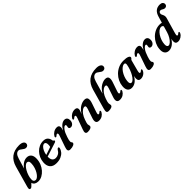

<svg xmlns="http://www.w3.org/2000/svg" viewBox="336 -2151 3588 3588"><g transform="rotate(-45 2130.0 -357.0)"><path d="M281 -548.5 221 -348Q257 -402 304 -431.8Q351 -461.5 401.5 -461.5Q458.5 -461.5 489.5 -423Q520.5 -384.5 517.5 -314Q515.5 -247 491.8 -188.5Q468 -130 429 -85.2Q390 -40.5 342.2 -15Q294.5 10.5 243.5 10.5Q200 10.5 169.2 -7.5Q138.5 -25.5 128 -63.5L79.5 -15Q61 4 42 4Q23.5 4 17.2 -11.5Q11 -27 22 -65.5L138.5 -481Q171.5 -598.5 251.2 -661Q331 -723.5 462.5 -723.5Q520.5 -723.5 551.2 -703.2Q582 -683 582 -652Q582 -628 566.2 -611.5Q550.5 -595 522.5 -595Q502 -595 484.2 -605.2Q466.5 -615.5 450 -628.8Q433.5 -642 417.5 -652Q401.5 -662 384 -662Q350 -662 324.2 -634.8Q298.5 -607.5 281 -548.5ZM339 -392.5Q311.5 -391.5 283.2 -364.2Q255 -337 230.8 -294.5Q206.5 -252 190.8 -203.5Q175 -155 173.5 -112Q171.5 -77 185.8 -60Q200 -43 224.5 -43Q250.5 -43 278 -66.5Q305.5 -90 329 -129Q352.5 -168 367.8 -215.8Q383 -263.5 385 -311.5Q388.5 -357 374.8 -375Q361 -393 339 -392.5Z M962.5 -148Q954 -106.5 923.5 -70.2Q893 -34 842.5 -11.8Q792 10.5 723 10.5Q634 10.5 592 -39.8Q550 -90 557 -176Q561.5 -235 584.8 -287Q608 -339 645.8 -378.5Q683.5 -418 732.2 -440.5Q781 -463 836.5 -463Q899.5 -463 930.8 -430Q962 -397 967.5 -348.5Q970 -330.5 981.5 -328.5Q994.5 -326 995 -313Q995.5 -304 988.8 -296.2Q982 -288.5 964.5 -283.5Q943 -276.5 909.2 -265.5Q875.5 -254.5 836.2 -241.8Q797 -229 758.8 -216.8Q720.5 -204.5 690 -194.5Q687 -132 711.8 -100Q736.5 -68 782.5 -68Q822 -68 857.2 -90Q892.5 -112 915.5 -155Q933 -177 947.5 -175.5Q967 -174 962.5 -148ZM815 -413.5Q790.5 -413.5 765.8 -390.5Q741 -367.5 721.8 -327.5Q702.5 -287.5 694 -235.5Q732 -248 776.2 -263.2Q820.5 -278.5 852 -290Q858.5 -314.5 858.5 -350.5Q858.5 -379 847 -396.2Q835.5 -413.5 815 -413.5Z M1055 -341Q1047.5 -342.5 1044.8 -351.2Q1042 -360 1048.5 -373.5Q1069.5 -411.5 1109 -436.8Q1148.5 -462 1195 -462Q1253.5 -462 1253.5 -408.5Q1253.5 -393.5 1249.2 -375.2Q1245 -357 1238.5 -336.5Q1272.5 -397 1313.5 -429.2Q1354.5 -461.5 1395.5 -461.5Q1432.5 -461.5 1451.8 -437.8Q1471 -414 1469.5 -375Q1468 -329 1443.2 -302Q1418.5 -275 1387 -275Q1364.5 -275 1354.2 -285.2Q1344 -295.5 1344 -309.5Q1344 -321 1347.5 -332Q1351 -343 1351 -355Q1351 -377 1332.5 -377Q1306 -377 1271.2 -330.8Q1236.5 -284.5 1208 -195Q1196 -159 1191 -136.8Q1186 -114.5 1186 -97Q1186 -77 1196.2 -67.8Q1206.5 -58.5 1206.5 -44.5Q1206.5 -22.5 1173.5 -6Q1140.5 10.5 1087.5 10.5Q1045 10.5 1037.2 -16.8Q1029.5 -44 1048.5 -95L1120.5 -303Q1134 -340.5 1131.8 -356.5Q1129.5 -372.5 1115 -372.5Q1107.5 -372.5 1098.5 -367.2Q1089.5 -362 1075.5 -348.5Q1063.5 -338.5 1055 -341Z M1521.5 -342Q1513.5 -345 1513 -355.2Q1512.5 -365.5 1520.5 -378.5Q1544 -416.5 1583.5 -439Q1623 -461.5 1667 -461.5Q1731.5 -461.5 1731.5 -409.5Q1731.5 -390.5 1722 -365.2Q1712.5 -340 1699 -308Q1752.5 -393 1813 -427.2Q1873.5 -461.5 1924 -461.5Q1983 -461.5 1993.5 -420.2Q2004 -379 1980 -312.5L1922.5 -144Q1910 -109 1912.5 -94.5Q1915 -80 1928.5 -80Q1936.5 -80 1945 -84.8Q1953.5 -89.5 1966.5 -102.5Q1979 -113 1987.5 -108.5Q1994 -105.5 1995 -95.8Q1996 -86 1988.5 -71Q1968 -33.5 1931.8 -11.5Q1895.5 10.5 1849 10.5Q1795 10.5 1782.5 -23Q1770 -56.5 1790 -115L1848.5 -289.5Q1863 -332 1858.2 -350.5Q1853.5 -369 1830 -369Q1807 -369 1777.8 -348.8Q1748.5 -328.5 1720.2 -288.8Q1692 -249 1671.5 -190Q1657 -148.5 1651.2 -127.5Q1645.5 -106.5 1645.5 -93.5Q1645.5 -80.5 1650 -69.2Q1654.5 -58 1654.5 -44Q1654.5 -19 1626.8 -4.2Q1599 10.5 1550 10.5Q1473.5 10.5 1513 -90.5L1590 -304Q1604.5 -342.5 1602.2 -357.2Q1600 -372 1585.5 -372Q1577.5 -372 1568 -366.8Q1558.5 -361.5 1544.5 -348.5Q1530.5 -338 1521.5 -342Z M2224 -192Q2210.5 -154.5 2205 -131.2Q2199.5 -108 2199.5 -93.5Q2199.5 -79.5 2203.5 -68.8Q2207.5 -58 2207.5 -43.5Q2207.5 -18.5 2180 -4Q2152.5 10.5 2104.5 10.5Q2065 10.5 2057.5 -12.5Q2050 -35.5 2065 -88.5L2175 -479.5Q2208.5 -599 2288.8 -661.2Q2369 -723.5 2501.5 -723.5Q2560 -723.5 2591 -703.2Q2622 -683 2622 -652Q2622 -628 2606 -611.5Q2590 -595 2561.5 -595Q2541.5 -595 2523.8 -605.2Q2506 -615.5 2489.5 -628.8Q2473 -642 2456.5 -652Q2440 -662 2423 -662Q2389.5 -662 2362.5 -635.5Q2335.5 -609 2318 -547.5L2246.5 -300.5Q2298.5 -387.5 2360 -424.5Q2421.5 -461.5 2475 -461.5Q2534.5 -461.5 2545 -420.2Q2555.5 -379 2531.5 -312.5L2474 -144Q2462 -109 2464.5 -94.5Q2467 -80 2480 -80Q2488 -80 2497 -84.8Q2506 -89.5 2519 -102Q2531.5 -113 2539.5 -108.5Q2546.5 -105.5 2547.5 -95.8Q2548.5 -86 2540.5 -70.5Q2520.5 -34 2484.2 -11.8Q2448 10.5 2400.5 10.5Q2347 10.5 2334.2 -23Q2321.5 -56.5 2341.5 -115L2400 -289.5Q2414.5 -332.5 2409.8 -350.8Q2405 -369 2381.5 -369Q2358.5 -369 2329 -348.8Q2299.5 -328.5 2271.5 -289Q2243.5 -249.5 2224 -192Z M3014 -143Q3005 -107.5 3008 -93.2Q3011 -79 3023.5 -79Q3039 -79 3062 -102.5Q3073.5 -112.5 3081.5 -109Q3096.5 -103.5 3084 -73Q3066 -35 3030.2 -12.2Q2994.5 10.5 2950.5 10.5Q2888.5 10.5 2888.5 -54Q2888.5 -67 2890.5 -82.2Q2892.5 -97.5 2897 -118.5Q2821 10.5 2713 10.5Q2659.5 10.5 2630.5 -26.5Q2601.5 -63.5 2609 -140Q2614 -199.5 2641.2 -256.8Q2668.5 -314 2714.8 -360.5Q2761 -407 2822.8 -434.8Q2884.5 -462.5 2958 -462.5Q3033.5 -462.5 3069.8 -446.8Q3106 -431 3104 -408Q3102.5 -395.5 3095.8 -388.5Q3089 -381.5 3081.2 -374.5Q3073.5 -367.5 3070 -354.5ZM2740.5 -145Q2735.5 -101 2746.2 -82Q2757 -63 2775.5 -63Q2799.5 -63 2826.5 -88.2Q2853.5 -113.5 2878.8 -156.2Q2904 -199 2923.5 -252Q2943 -305 2952.5 -360.5Q2960 -409 2925.5 -409Q2895 -409 2864.2 -385.8Q2833.5 -362.5 2807.2 -324Q2781 -285.5 2763.2 -238.8Q2745.5 -192 2740.5 -145Z M3181 -341Q3173.5 -342.5 3170.8 -351.2Q3168 -360 3174.5 -373.5Q3195.5 -411.5 3235 -436.8Q3274.5 -462 3321 -462Q3379.5 -462 3379.5 -408.5Q3379.5 -393.5 3375.2 -375.2Q3371 -357 3364.5 -336.5Q3398.5 -397 3439.5 -429.2Q3480.5 -461.5 3521.5 -461.5Q3558.5 -461.5 3577.8 -437.8Q3597 -414 3595.5 -375Q3594 -329 3569.2 -302Q3544.5 -275 3513 -275Q3490.5 -275 3480.2 -285.2Q3470 -295.5 3470 -309.5Q3470 -321 3473.5 -332Q3477 -343 3477 -355Q3477 -377 3458.5 -377Q3432 -377 3397.2 -330.8Q3362.5 -284.5 3334 -195Q3322 -159 3317 -136.8Q3312 -114.5 3312 -97Q3312 -77 3322.2 -67.8Q3332.5 -58.5 3332.5 -44.5Q3332.5 -22.5 3299.5 -6Q3266.5 10.5 3213.5 10.5Q3171 10.5 3163.2 -16.8Q3155.5 -44 3174.5 -95L3246.5 -303Q3260 -340.5 3257.8 -356.5Q3255.5 -372.5 3241 -372.5Q3233.5 -372.5 3224.5 -367.2Q3215.5 -362 3201.5 -348.5Q3189.5 -338.5 3181 -341Z M4071.5 -71.5Q4053 -35.5 4015.8 -12.5Q3978.5 10.5 3938.5 10.5Q3872.5 10.5 3872.5 -55Q3872.5 -79.5 3881.5 -117.5Q3841.5 -53.5 3793.8 -21.5Q3746 10.5 3695.5 10.5Q3639.5 10.5 3609.8 -29Q3580 -68.5 3589 -147Q3594.5 -207.5 3622 -263.8Q3649.5 -320 3693.8 -364.8Q3738 -409.5 3794.8 -435.5Q3851.5 -461.5 3916.5 -461.5Q3945.5 -461.5 3968 -454L4004.5 -578Q4026.5 -653.5 4069.8 -688.8Q4113 -724 4176 -724Q4218 -724 4239 -706Q4260 -688 4260 -664Q4260 -637 4245 -621.2Q4230 -605.5 4204 -605.5Q4185.5 -605.5 4170.2 -613.5Q4155 -621.5 4141 -629.8Q4127 -638 4112 -638Q4094 -638 4082 -625.2Q4070 -612.5 4068.5 -593.5Q4067.5 -579.5 4073.8 -566Q4080 -552.5 4087.5 -536.5Q4095 -520.5 4097.8 -499.5Q4100.5 -478.5 4092.5 -449.5L4006 -150.5Q3994.5 -111 3996 -95.2Q3997.5 -79.5 4012 -79.5Q4020 -79.5 4028.5 -84.5Q4037 -89.5 4049.5 -102Q4062 -113 4070.5 -108Q4086 -101.5 4071.5 -71.5ZM3718 -137.5Q3715.5 -98.5 3727 -81Q3738.5 -63.5 3758.5 -63.5Q3782 -63.5 3811.5 -89.2Q3841 -115 3868 -159.8Q3895 -204.5 3911.5 -261L3946.5 -380.5Q3937.5 -410.5 3902 -410.5Q3870 -410.5 3838.2 -385.8Q3806.5 -361 3780.2 -320.8Q3754 -280.5 3737.2 -232.5Q3720.5 -184.5 3718 -137.5Z"/></g></svg>

Font: Fraunces 72pt Soft SemiBold
Style: Italic
Weight: 600
Italic angle: -16°
Version: Version 1.000;[b76b70a41]